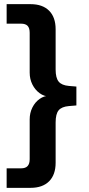

<svg xmlns="http://www.w3.org/2000/svg" viewBox="-20 -725 431 925"><path d="M12 180V86H81Q103 86 113 75Q123 64 123 42V-150Q123 -181 136 -207Q149 -233 171 -248.5Q193 -264 219 -264V-260Q193 -260 171 -276Q149 -292 136 -318Q123 -344 123 -375V-567Q123 -590 113 -600.5Q103 -611 81 -611H12V-705H127Q185 -705 216.5 -673.5Q248 -642 248 -584V-390Q248 -350 262.5 -332Q277 -314 312 -311L348 -308V-217L312 -214Q277 -211 262.5 -193.5Q248 -176 248 -135V59Q248 117 216.5 148.5Q185 180 127 180Z"/></svg>

Font: Nunito Sans 12pt ExtraLight 12pt
Style: Bold
Weight: 700
Version: Version 3.101;gftools[0.9.27]